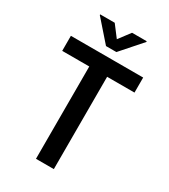

<svg xmlns="http://www.w3.org/2000/svg" viewBox="-217 -1001 967 1101"><g transform="rotate(30 266.5 -450.5)"><path d="M324.7 -710.9V0H206.5V-710.9ZM505.9 -710.9V-611.3H27.3V-710.9ZM207.5 -901.4 265.1 -825.7 322.3 -901.4H419.4V-896.5L299.8 -760.7H231L111.3 -897V-901.4Z"/></g></svg>

Font: Roboto Condensed Medium
Style: Regular
Weight: 500
Designer: Christian Robertson
Foundry: Google
Version: Version 3.0